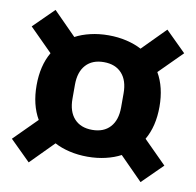

<svg xmlns="http://www.w3.org/2000/svg" viewBox="-71 -726 770 754"><g transform="rotate(10 314.0 -349.0)"><path d="M314 -107Q276 -107 242 -115Q208 -123 182 -137L91 -45L10 -125L101 -216Q69 -271 69 -349Q69 -427 101 -482L10 -573L91 -653L182 -561Q208 -575 242 -583Q276 -591 314 -591Q352 -591 386 -583Q420 -575 446 -561L537 -653L618 -573L527 -482Q559 -427 559 -349Q559 -271 527 -216L618 -125L537 -45L446 -137Q420 -123 386 -115Q352 -107 314 -107ZM314 -214Q360 -214 385.5 -242Q411 -270 411 -321V-377Q411 -428 385.5 -456Q360 -484 314 -484Q268 -484 242.5 -456Q217 -428 217 -377V-321Q217 -270 242.5 -242Q268 -214 314 -214Z"/></g></svg>

Font: IBM Plex Thai
Style: Bold
Weight: 700
Designer: Mike Abbink, Paul van der Laan, Pieter van Rosmalen, Ben Mitchell, Mark Frömberg
Foundry: Bold Monday
Version: Version 1.0